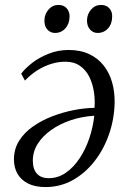

<svg xmlns="http://www.w3.org/2000/svg" viewBox="-20 -745 520 778"><path d="M66 -446.5Q81.5 -467.5 110 -489.8Q138.5 -512 176.8 -527.2Q215 -542.5 258 -542.5Q306.5 -542.5 342 -525.5Q377.5 -508.5 400.5 -479Q423.5 -449.5 434.2 -411.5Q445 -373.5 444.5 -331Q443.5 -264 422.2 -202.2Q401 -140.5 363.2 -92Q325.5 -43.5 275 -15.2Q224.5 13 164.5 13Q122 13 93.5 -1.5Q65 -16 50.8 -41Q36.5 -66 36.5 -99Q36.5 -141 57.2 -174.2Q78 -207.5 113.2 -232.2Q148.5 -257 191.2 -273.5Q234 -290 278.8 -298.8Q323.5 -307.5 363 -308Q365.5 -340 360.5 -373Q355.5 -406 341.8 -433.8Q328 -461.5 304 -478.2Q280 -495 245 -495Q217 -495 188.8 -486.5Q160.5 -478 133.2 -461.2Q106 -444.5 81 -418.5ZM177.5 -23Q215 -23 246.5 -44.8Q278 -66.5 302.2 -103Q326.5 -139.5 341.8 -184.5Q357 -229.5 362 -276Q312 -273 267.2 -258Q222.5 -243 187.8 -218.5Q153 -194 133 -162.5Q113 -131 113 -94Q113 -60 129.5 -41.5Q146 -23 177.5 -23ZM203 -611.5Q184.5 -611.5 172 -625.2Q159.5 -639 160 -662.5Q160.5 -688 176.8 -706.5Q193 -725 216.5 -725Q238.5 -725 250.2 -711.5Q262 -698 262 -678.5Q261.5 -648.5 244.8 -630Q228 -611.5 203 -611.5ZM375.5 -611.5Q357.5 -611.5 345 -625.2Q332.5 -639 332.5 -662.5Q333 -688 349.2 -706.5Q365.5 -725 389 -725Q411 -725 423 -711.5Q435 -698 434.5 -678.5Q434.5 -648.5 417.8 -630Q401 -611.5 375.5 -611.5Z"/></svg>

Font: Merriweather 72pt Light
Style: Italic
Weight: 300
Italic angle: -7.8°
Version: Version 2.101